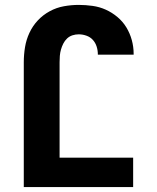

<svg xmlns="http://www.w3.org/2000/svg" viewBox="-20 -763 640 783"><path d="M77 0V-509Q77 -540 82 -570.5Q87 -601 100 -629Q113 -657 134 -679.5Q155 -702 182.5 -717Q210 -732 240.5 -737.5Q271 -743 301 -743Q329 -743 357.5 -739Q386 -735 411.5 -723.5Q437 -712 459 -693.5Q481 -675 495.5 -651Q510 -627 517.5 -599.5Q525 -572 525 -544V-540H379V-542Q379 -558 374 -573.5Q369 -589 358.5 -600.5Q348 -612 332.5 -617.5Q317 -623 301 -623Q288 -623 275.5 -619Q263 -615 253.5 -606Q244 -597 238 -585Q232 -573 228.5 -560.5Q225 -548 224 -535Q223 -522 223 -509V-120H523V0Z"/></svg>

Font: Iosevka Heavy Extended
Style: Regular
Weight: 900
Width: 7
Monospace: yes
Designer: Belleve Invis
Foundry: Belleve Invis
Version: Version 32.5.0; ttfautohint (v1.8.4)